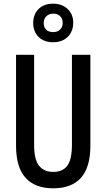

<svg xmlns="http://www.w3.org/2000/svg" viewBox="-20 -1011 577 1041"><path d="M470 -221Q470 -104 419 -47Q368 10 269 10Q170 10 118.5 -47Q67 -104 67 -221V-714H165V-226Q165 -145 192 -112Q219 -79 269 -79Q320 -79 345 -112.5Q370 -146 370 -227V-714H470ZM268 -782Q218 -782 189 -811Q160 -840 160 -886Q160 -933 189 -962Q218 -991 268 -991Q316 -991 346.5 -962.5Q377 -934 377 -888Q377 -841 347.5 -811.5Q318 -782 268 -782ZM269 -837Q291 -837 305.5 -850.5Q320 -864 320 -886Q320 -909 306.5 -923Q293 -937 269 -937Q246 -937 231.5 -923Q217 -909 217 -886Q217 -864 230 -850.5Q243 -837 269 -837Z"/></svg>

Font: Noto Sans Gujarati UI ExtraCondensed Medium
Style: Regular
Weight: 500
Width: 2
Designer: Jelle Bosma - Monotype Design Team, Universal Thirst
Foundry: Monotype Imaging Inc.
Version: Version 2.106; ttfautohint (v1.8.4.7-5d5b)